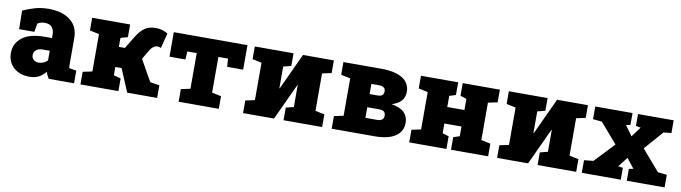

<svg xmlns="http://www.w3.org/2000/svg" viewBox="-31 -1013 5317 1499"><g transform="rotate(10 2627.5 -264.0)"><path d="M208 10.3Q131.3 10.3 83 -33.2Q34.7 -76.7 34.7 -148.9Q34.7 -223.1 94.5 -270.5Q154.3 -317.9 275.4 -317.9H330.6V-349.1Q330.6 -380.9 312.5 -403.1Q294.4 -425.3 255.4 -425.3Q222.7 -425.3 198.2 -409.2L186.5 -341.8H65.9L63.5 -488.8Q108.4 -508.8 157.5 -523.4Q206.5 -538.1 267.1 -538.1Q375 -538.1 438.5 -488.5Q502 -439 502 -347.2V-152.3Q502 -141.1 502.2 -130.4Q502.4 -119.6 504.4 -109.9L561.5 -100.1V0H361.3Q355 -8.8 347.7 -23.4Q340.3 -38.1 337.4 -52.7Q313.5 -22.9 283.7 -6.3Q253.9 10.3 208 10.3ZM260.7 -110.8Q279.3 -110.8 298.1 -118.4Q316.9 -126 330.6 -141.1V-217.3H277.3Q242.7 -217.3 223.9 -202.1Q205.1 -187 205.1 -162.1Q205.1 -138.2 220.7 -124.5Q236.3 -110.8 260.7 -110.8Z M612.3 0V-100.1L686.5 -115.7V-412.1L612.3 -427.7V-528.3H913.1V-427.7L856.9 -412.1V-340.8H904.8L964.4 -439Q994.1 -487.8 1028.8 -512Q1063.5 -536.1 1115.2 -536.1Q1145.5 -536.1 1168.9 -528.6Q1192.4 -521 1211.9 -509.3L1181.6 -389.6Q1165 -396.5 1154.3 -396.5Q1122.1 -396.5 1098.1 -359.9L1050.8 -280.8L1146 -111.8L1220.2 -100.1V0H982.9L906.7 -181.2H856.9V-115.7L913.1 -100.1V0Z M1390.6 0V-100.1L1463.9 -115.7V-398.4H1389.6L1385.3 -334H1259.3V-528.3H1843.3V-334H1716.8L1711.9 -398.4H1635.7V-115.7L1709 -100.1V0Z M1901.4 0V-100.1L1975.1 -115.7V-412.1L1901.4 -427.7V-528.3H2208.5V-427.7L2147 -412.1V-240.7L2149.9 -240.2L2283.7 -528.3H2528.3V-427.7L2455.1 -412.1V-115.7L2528.3 -100.1V0H2222.2V-100.1L2283.7 -115.7V-288.6H2280.8L2147 0Z M2604 0V-100.1L2678.2 -115.7V-412.1L2604 -427.7V-528.3H2906.7Q3013.2 -528.3 3072.5 -491.5Q3131.8 -454.6 3131.8 -384.8Q3131.8 -343.8 3107.9 -314.9Q3084 -286.1 3031.7 -270Q3103 -257.8 3133.8 -225.8Q3164.6 -193.8 3164.6 -146.5Q3164.6 -75.2 3107.4 -37.6Q3050.3 0 2941.4 0ZM2848.6 -317.9H2912.6Q2939.5 -318.8 2950 -329.1Q2960.4 -339.4 2960.4 -358.9Q2960.4 -398.4 2908.2 -398.4H2848.6ZM2848.6 -129.4H2940.4Q2993.7 -129.4 2993.7 -171.4Q2993.7 -191.4 2982.7 -202.4Q2971.7 -213.4 2941.4 -213.4H2848.6Z M3218.8 0V-100.1L3292.5 -115.7V-412.1L3218.8 -427.7V-528.3H3513.7V-427.7L3463.4 -412.1V-323.7H3599.1V-412.1L3549.8 -427.7V-528.3H3844.2V-427.7L3770 -412.1V-115.7L3844.2 -100.1V0H3549.8V-100.1L3599.1 -115.7V-192.9H3463.4V-115.7L3513.7 -100.1V0Z M3915.5 0V-100.1L3989.3 -115.7V-412.1L3915.5 -427.7V-528.3H4222.7V-427.7L4161.1 -412.1V-240.7L4164.1 -240.2L4297.9 -528.3H4542.5V-427.7L4469.2 -412.1V-115.7L4542.5 -100.1V0H4236.3V-100.1L4297.9 -115.7V-288.6H4294.9L4161.1 0Z M4586.9 0V-100.1L4660.2 -107.4L4807.6 -263.2L4671.4 -420.9L4600.6 -427.7V-528.3H4896V-434.1L4862.3 -427.2L4919.4 -348.1L4978 -426.8L4939.5 -434.1V-528.3H5222.2V-427.7L5160.2 -420.9L5029.8 -272L5171.9 -107.4L5243.2 -100.1V0H4943.4V-93.8L4978 -101.1L4918 -176.8L4858.4 -100.1L4896 -93.8V0Z"/></g></svg>

Font: Roboto Slab Black
Style: Regular
Weight: 900
Designer: Google
Version: Version 2.000; ttfautohint (v1.8.1.43-b0c9)